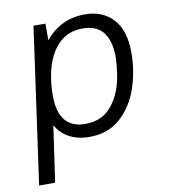

<svg xmlns="http://www.w3.org/2000/svg" viewBox="-80 -589 742 839"><g transform="rotate(-10 291.5 -170.0)"><path d="M524 -321Q524 -240 498.5 -164.5Q473 -89 418.5 -39.5Q364 10 280 10Q228 10 190 -11Q152 -32 133 -68L97 181H26L123 -511H176V-437Q244 -521 352 -521Q430 -521 477 -471Q524 -421 524 -321ZM163 -295Q153 -246 153 -195Q153 -49 273 -49Q348 -49 391 -103Q434 -157 446 -238Q453 -287 453 -315Q453 -384 424 -423Q395 -462 332 -462Q264 -462 221.5 -416.5Q179 -371 163 -295Z"/></g></svg>

Font: Chivo Light Italic
Style: Regular
Weight: 300
Italic angle: -8.05°
Designer: Hector Gatti
Foundry: Omnibus-Type
Version: Version 1.007